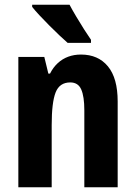

<svg xmlns="http://www.w3.org/2000/svg" viewBox="-20 -786 569 806"><path d="M320 -557Q392 -557 433 -507.5Q474 -458 474 -360V0H334V-323Q334 -381 321 -410.5Q308 -440 275 -440Q230 -440 213.5 -398Q197 -356 197 -261V0H57V-547H166L183 -477H190Q203 -503 222.5 -521Q242 -539 266.5 -548Q291 -557 320 -557ZM272 -766Q283 -745 300 -716.5Q317 -688 333.5 -662Q350 -636 362 -619V-606H264Q250 -618 229.5 -637.5Q209 -657 186.5 -679.5Q164 -702 145 -722.5Q126 -743 115 -757V-766Z"/></svg>

Font: Noto Sans Display Condensed
Style: Bold
Weight: 700
Width: 3
Designer: Monotype Design Team
Foundry: Monotype Imaging Inc.
Version: Version 2.003